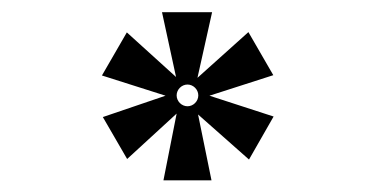

<svg xmlns="http://www.w3.org/2000/svg" viewBox="-20 -493 626 320"><path d="M252.4 -192.4H332.5L310.1 -302.2L395 -227.1L436 -298.8L329.1 -333.5L435.5 -367.7L394 -439.5L309.1 -363.3L333.5 -472.7H250L273.4 -364.7L191.4 -439L149.9 -367.2L255.9 -333.5L151.4 -297.9L191.9 -228L274.4 -303.7ZM292.5 -315.9C282.7 -315.9 274.4 -324.2 274.4 -334C274.4 -343.8 282.7 -352.1 292.5 -352.1C302.2 -352.1 310.5 -343.8 310.5 -334C310.5 -324.2 302.2 -315.9 292.5 -315.9Z"/></svg>

Font: Cascadia Mono NF Light
Style: Regular
Weight: 300
Monospace: yes
Designer: Aaron Bell
Foundry: Saja Typeworks
Version: Version 2404.023